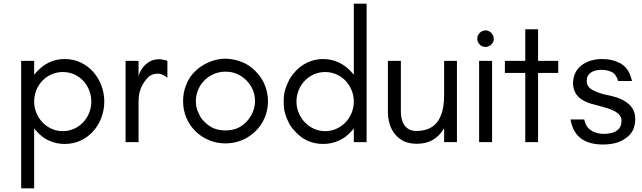

<svg xmlns="http://www.w3.org/2000/svg" viewBox="-20 -770 3480 1040"><path d="M165 250V-75.2L170.9 -67.4C172.9 -64.5 174.8 -62.5 177.7 -59.6C217.8 -13.7 270.5 9.8 331.1 9.8C458 9.8 544.9 -99.6 544.9 -219.7C544.9 -341.8 456.1 -450.2 331.1 -450.2C268.6 -450.2 219.7 -425.8 177.7 -379.9C174.8 -377 172.9 -375 170.9 -372.1C168.9 -370.1 167 -368.2 165 -365.2V-440.4H94.7V250ZM474.6 -219.7C474.6 -132.8 407.2 -59.6 320.3 -59.6C232.4 -59.6 165 -134.8 165 -219.7C165 -307.6 232.4 -379.9 320.3 -379.9C410.2 -379.9 474.6 -305.7 474.6 -219.7Z M886.7 -348.6V-440.4C879.9 -443.4 872.1 -445.3 865.2 -446.3C857.4 -448.2 849.6 -449.2 842.8 -449.2C830.1 -449.2 818.4 -447.3 807.6 -444.3C772.5 -431.6 746.1 -402.3 733.4 -367.2C732.4 -364.3 732.4 -361.3 731.4 -358.4C731.4 -355.5 731.4 -351.6 730.5 -348.6V-440.4H660.2V0H730.5V-219.7C730.5 -238.3 732.4 -254.9 736.3 -271.5C744.1 -296.9 752.9 -317.4 770.5 -337.9C775.4 -344.7 781.2 -350.6 788.1 -356.4C801.8 -366.2 817.4 -371.1 834 -371.1C855.5 -371.1 870.1 -361.3 886.7 -348.6Z M1431.6 -221.7C1431.6 -250 1425.8 -283.2 1414.1 -309.6C1395.5 -360.4 1341.8 -416 1289.1 -434.6C1263.7 -445.3 1228.5 -452.1 1201.2 -452.1C1113.3 -452.1 1018.6 -394.5 988.3 -309.6C976.6 -281.2 971.7 -252 971.7 -221.7C971.7 -92.8 1074.2 6.8 1201.2 6.8C1330.1 6.8 1431.6 -94.7 1431.6 -221.7ZM1361.3 -221.7C1361.3 -159.2 1320.3 -98.6 1262.7 -74.2C1244.1 -67.4 1223.6 -63.5 1201.2 -63.5C1156.2 -63.5 1119.1 -77.1 1087.9 -110.4C1080.1 -117.2 1073.2 -125 1067.4 -133.8C1062.5 -142.6 1057.6 -152.3 1053.7 -162.1C1043.9 -179.7 1041 -202.1 1041 -221.7C1041 -311.5 1113.3 -381.8 1201.2 -381.8C1247.1 -381.8 1281.2 -366.2 1314.5 -335C1345.7 -301.8 1361.3 -267.6 1361.3 -221.7Z M1965.8 0V-750H1896.5V-365.2C1894.5 -368.2 1892.6 -370.1 1890.6 -372.1C1887.7 -375 1885.7 -377 1883.8 -379.9C1842.8 -424.8 1792 -450.2 1730.5 -450.2C1653.3 -450.2 1589.8 -408.2 1549.8 -343.8C1536.1 -317.4 1525.4 -293 1519.5 -263.7C1517.6 -249 1516.6 -234.4 1516.6 -219.7C1516.6 -204.1 1517.6 -189.5 1519.5 -174.8C1525.4 -145.5 1536.1 -120.1 1549.8 -94.7C1557.6 -82 1566.4 -70.3 1577.1 -59.6C1617.2 -13.7 1669.9 9.8 1730.5 9.8C1790 9.8 1844.7 -14.6 1883.8 -59.6C1885.7 -62.5 1887.7 -64.5 1890.6 -67.4L1896.5 -75.2V0ZM1896.5 -219.7C1896.5 -132.8 1828.1 -59.6 1741.2 -59.6C1654.3 -59.6 1585.9 -134.8 1585.9 -219.7C1585.9 -307.6 1654.3 -379.9 1741.2 -379.9C1830.1 -379.9 1896.5 -305.7 1896.5 -219.7Z M2385.7 -75.2V0H2455.1V-440.4H2385.7V-255.9C2385.7 -173.8 2366.2 -81.1 2273.4 -64.5C2261.7 -61.5 2249 -60.5 2235.4 -60.5C2172.9 -60.5 2151.4 -111.3 2151.4 -165V-440.4H2081.1V-165C2081.1 -95.7 2107.4 -33.2 2171.9 -2.9C2191.4 4.9 2213.9 8.8 2238.3 8.8C2303.7 8.8 2352.5 -18.6 2385.7 -75.2Z M2641.6 -591.8C2631.8 -599.6 2623 -605.5 2610.4 -605.5C2603.5 -605.5 2600.6 -604.5 2593.8 -601.6C2590.8 -600.6 2587.9 -599.6 2585 -597.7C2583 -595.7 2581.1 -593.8 2578.1 -591.8C2574.2 -586.9 2571.3 -582 2568.4 -577.1C2566.4 -572.3 2565.4 -567.4 2565.4 -560.5C2565.4 -556.6 2566.4 -546.9 2568.4 -543.9C2569.3 -541 2571.3 -538.1 2572.3 -536.1C2574.2 -533.2 2576.2 -531.2 2578.1 -529.3L2585 -522.5C2587.9 -521.5 2590.8 -519.5 2593.8 -518.6C2598.6 -516.6 2605.5 -515.6 2610.4 -515.6C2616.2 -515.6 2622.1 -516.6 2627 -519.5C2634.8 -522.5 2642.6 -529.3 2647.5 -536.1C2649.4 -538.1 2650.4 -541 2651.4 -543.9C2652.3 -545.9 2653.3 -548.8 2654.3 -551.8V-560.5C2654.3 -567.4 2653.3 -572.3 2651.4 -577.1C2648.4 -582 2645.5 -586.9 2641.6 -591.8ZM2645.5 0V-440.4H2575.2V0Z M2714.8 -375H2825.2V0H2894.5V-375H3003.9V-440.4H2894.5V-611.3H2825.2V-440.4H2714.8Z M3182.6 -63.5C3161.1 -75.2 3149.4 -99.6 3144.5 -123H3070.3C3086.9 -25.4 3151.4 12.7 3246.1 12.7C3289.1 12.7 3335 4.9 3369.1 -21.5C3406.2 -44.9 3420.9 -83 3420.9 -126C3420.9 -190.4 3375 -222.7 3321.3 -242.2C3310.5 -245.1 3299.8 -248 3289.1 -251C3259.8 -256.8 3227.5 -263.7 3200.2 -277.3C3192.4 -280.3 3185.5 -285.2 3178.7 -290C3174.8 -292 3171.9 -294.9 3169.9 -297.9C3160.2 -307.6 3158.2 -321.3 3158.2 -334C3158.2 -343.8 3160.2 -352.5 3164.1 -359.4C3168.9 -366.2 3174.8 -373 3182.6 -377.9C3189.5 -382.8 3198.2 -385.7 3208 -388.7C3216.8 -390.6 3227.5 -391.6 3238.3 -391.6C3255.9 -391.6 3277.3 -388.7 3293 -379.9C3307.6 -374 3315.4 -361.3 3322.3 -347.7C3324.2 -342.8 3326.2 -336.9 3328.1 -331.1H3403.3C3398.4 -353.5 3390.6 -372.1 3381.8 -387.7C3366.2 -411.1 3349.6 -424.8 3324.2 -434.6C3298.8 -446.3 3268.6 -450.2 3240.2 -450.2C3229.5 -450.2 3218.8 -449.2 3209 -448.2L3181.6 -442.4C3121.1 -423.8 3084 -380.9 3084 -317.4C3084 -271.5 3111.3 -236.3 3152.3 -219.7C3162.1 -214.8 3171.9 -210.9 3182.6 -208C3193.4 -205.1 3204.1 -202.1 3215.8 -199.2C3226.6 -196.3 3237.3 -193.4 3247.1 -190.4C3282.2 -180.7 3346.7 -163.1 3346.7 -117.2C3346.7 -92.8 3338.9 -75.2 3322.3 -63.5C3306.6 -50.8 3282.2 -44.9 3250 -44.9C3228.5 -44.9 3200.2 -49.8 3182.6 -63.5Z"/></svg>

Font: My Font
Style: Regular
Weight: 400
Designer: Alfredo Marco Pradil
Version: Version 0.001